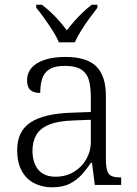

<svg xmlns="http://www.w3.org/2000/svg" viewBox="-20 -786 582 816"><path d="M201 10Q160 10 126 -7Q92 -24 72.5 -59.5Q53 -95 53 -148Q53 -228 109.5 -265.5Q166 -303 283 -307L366 -310V-372Q366 -411 359 -441Q352 -471 328 -488.5Q304 -506 256 -506Q213 -506 190 -491.5Q167 -477 159 -451Q151 -425 151 -391Q123 -391 109 -403.5Q95 -416 95 -446Q95 -475 113.5 -497Q132 -519 169 -531.5Q206 -544 258 -544Q349 -544 389.5 -503.5Q430 -463 430 -379V-112Q430 -80 435 -62.5Q440 -45 453 -38.5Q466 -32 491 -32H495V0H383L371 -94H366Q350 -69 328.5 -45Q307 -21 277 -5.5Q247 10 201 10ZM216 -35Q260 -35 294 -55.5Q328 -76 347 -110Q366 -144 366 -181V-277L292 -274Q226 -272 188 -256Q150 -240 134 -212Q118 -184 118 -145Q118 -113 128.5 -88Q139 -63 160.5 -49Q182 -35 216 -35ZM230 -606Q221 -629 204 -655.5Q187 -682 168.5 -708Q150 -734 134 -753V-766H158Q180 -749 198.5 -731.5Q217 -714 233 -695.5Q249 -677 264 -657Q279 -677 295.5 -695.5Q312 -714 330 -731.5Q348 -749 370 -766H394V-753Q379 -734 360 -708Q341 -682 324.5 -655.5Q308 -629 298 -606Z"/></svg>

Font: Noto Serif Hebrew Light
Style: Regular
Weight: 300
Version: Version 2.003